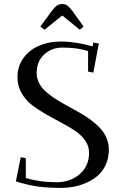

<svg xmlns="http://www.w3.org/2000/svg" viewBox="-20 -916 601 944"><path d="M58.1 -23.9 82 -143.1 106.9 -138.2V-41Q174.8 -20 257.8 -20Q325.7 -20 371.8 -59.8Q418 -99.6 418 -165Q418 -197.8 398.4 -225.6Q378.9 -253.4 347.9 -273.9Q316.9 -294.4 279.5 -314Q242.2 -333.5 204.6 -355Q167 -376.5 136 -400.6Q105 -424.8 85.4 -459.5Q65.9 -494.1 65.9 -536.1Q65.9 -589.4 94.5 -629.6Q123 -669.9 171.1 -690.9Q219.2 -711.9 278.8 -711.9Q349.6 -711.9 435.1 -688L439 -707L465.8 -702.1L439 -559.1L413.1 -564V-665Q359.9 -682.1 287.1 -682.1Q234.4 -682.1 197.3 -648.4Q160.2 -614.7 160.2 -556.2Q160.2 -530.3 172.4 -507.1Q184.6 -483.9 205.1 -465.6Q225.6 -447.3 252.2 -430.2Q278.8 -413.1 308.3 -397Q337.9 -380.9 367.2 -364.5Q396.5 -348.1 423.1 -328.9Q449.7 -309.6 470.2 -288.3Q490.7 -267.1 502.9 -239.3Q515.1 -211.4 515.1 -180.2Q515.1 -138.2 499.3 -104.7Q483.4 -71.3 459 -50.8Q434.6 -30.3 402.8 -16.6Q371.1 -2.9 341.3 2.4Q311.5 7.8 282.2 7.8Q216.3 7.8 168.9 1.5Q121.6 -4.9 58.1 -23.9ZM178.2 -785.2 235.8 -863.8Q250.5 -882.3 261 -889.2Q271.5 -896 286.1 -896Q300.8 -896 310.3 -889.4Q319.8 -882.8 335 -863.8L391.1 -785.2L372.1 -770L286.1 -839.8L199.2 -770Z"/></svg>

Font: Dehuti Alt
Style: Bold
Weight: 700
Version: Version 1.2